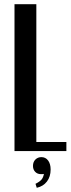

<svg xmlns="http://www.w3.org/2000/svg" viewBox="-20 -719 336 914"><path d="M153 -699V-43H296V0H49V-699ZM189 109Q185 110 181.5 110Q178 110 175 110Q158 110 147.5 99Q137 88 137 71Q137 52 148.5 40.5Q160 29 177 29Q197 29 209 45Q221 61 221 88Q221 122 203.5 145Q186 168 155 175L149 156Q169 146 177.5 136Q186 126 189 109Z"/></svg>

Font: Moniqa Paragraph
Style: Bold
Weight: 700
Designer: Rajesh Rajput
Foundry: Rajesh Rajput
Version: Version 1.000